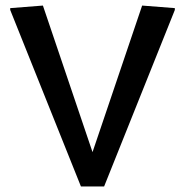

<svg xmlns="http://www.w3.org/2000/svg" viewBox="-20 -670 665 690"><path d="M16.7 -634.2 270.8 0H354.2L608.3 -634.2V-640.8L490.8 -650L312.5 -123.3L134.2 -650L16.7 -640.8Z"/></svg>

Font: Boon Medium
Style: Regular
Weight: 500
Designer: Sungsit Sawaiwan
Foundry: FontUni
Version: Version 2.0